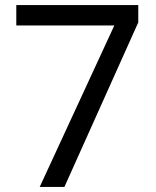

<svg xmlns="http://www.w3.org/2000/svg" viewBox="-20 -734 612 754"><path d="M136 0 429 -634H44V-714H523V-646L233 0Z"/></svg>

Font: Noto Sans Tai Viet
Style: Regular
Weight: 400
Designer: Monotype Design Team
Foundry: Monotype Imaging Inc.
Version: Version 2.003; ttfautohint (v1.8.4.7-5d5b)